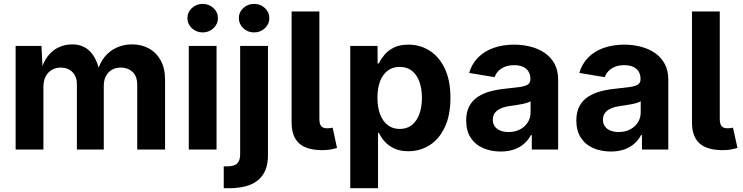

<svg xmlns="http://www.w3.org/2000/svg" viewBox="-20 -788 3914 1012"><path d="M62.4 0V-545.9H198.5L205.5 -410.1H195Q207.3 -460.6 232.1 -492.3Q257 -524 290.2 -539Q323.5 -554.1 360 -554.1Q418.7 -554.1 454.9 -516.7Q491.1 -479.3 508.2 -401.2H491.2Q503.4 -453.8 531.1 -487.7Q558.8 -521.6 596.5 -537.8Q634.1 -554.1 676 -554.1Q726 -554.1 765.3 -532.3Q804.6 -510.4 827.3 -469.1Q850 -427.7 850 -368.2V0H703.3V-340.1Q703.3 -386.6 678.4 -409.2Q653.5 -431.8 616.9 -431.8Q589.3 -431.8 569 -419.7Q548.7 -407.6 537.9 -386.2Q527 -364.7 527 -335.9V0H385.3V-344.2Q385.3 -384.3 361.7 -408.1Q338 -431.8 300.3 -431.8Q274.6 -431.8 253.8 -420Q233 -408.1 220.9 -385.5Q208.8 -362.9 208.8 -330V0Z M975 0V-545.9H1121.4V0ZM1048.2 -617.1Q1015.1 -617.1 991.5 -639.2Q967.9 -661.3 967.9 -692.2Q967.9 -723.8 991.5 -745.7Q1015.1 -767.5 1048.2 -767.5Q1081.4 -767.5 1105 -745.7Q1128.7 -723.9 1128.7 -692.3Q1128.7 -661.3 1105 -639.2Q1081.4 -617.1 1048.2 -617.1Z M1245.8 -545.9H1392.4V28Q1392.6 90.6 1368.1 129.4Q1343.6 168.2 1297.9 186.2Q1252.2 204.1 1189 204.1H1159.3V88.8H1178.8Q1215.6 88.8 1230.7 73Q1245.8 57.2 1245.8 25.9ZM1319.2 -617.1Q1286.1 -617.1 1262.5 -639.2Q1238.9 -661.3 1238.9 -692.2Q1238.9 -723.8 1262.5 -745.7Q1286.1 -767.5 1319.2 -767.5Q1352.4 -767.5 1376.1 -745.7Q1399.7 -723.9 1399.7 -692.3Q1399.7 -661.3 1376.1 -639.2Q1352.4 -617.1 1319.2 -617.1Z M1679.3 3.4Q1595.7 3.4 1556.3 -32.7Q1517 -68.9 1517 -141.7V-727.5H1663.4V-161.8Q1663.4 -135.5 1672.6 -123.7Q1681.7 -111.9 1703.8 -111.9Q1715.6 -111.9 1722 -112.7Q1728.4 -113.6 1733.2 -115.3L1756.5 -8.3Q1744.8 -4.4 1724.7 -0.5Q1704.6 3.4 1679.3 3.4Z M1826.1 204.1V-545.9H1970.1V-454H1977.2Q1987.3 -475.8 2006 -498.7Q2024.7 -521.5 2055.6 -537.1Q2086.4 -552.7 2132.8 -552.7Q2193.5 -552.7 2243.6 -521.5Q2293.8 -490.2 2324 -427.7Q2354.2 -365.3 2354.2 -272Q2354.2 -181.1 2324.9 -118.5Q2295.6 -55.8 2245.3 -23.3Q2195 9.1 2131.9 9.1Q2087.6 9.1 2056.8 -6Q2025.9 -21 2006.7 -43.2Q1987.5 -65.4 1977.2 -87.4H1972.5V204.1ZM2086.9 -108.3Q2125.2 -108.3 2151.2 -129.3Q2177.2 -150.3 2190.6 -187.4Q2203.9 -224.6 2203.9 -272.5Q2203.9 -320.4 2190.7 -357.1Q2177.4 -393.8 2151.4 -414.6Q2125.4 -435.4 2086.9 -435.4Q2049.2 -435.4 2022.9 -415.2Q1996.7 -395.1 1983 -358.7Q1969.4 -322.2 1969.4 -272.5Q1969.4 -223.3 1983.1 -186.4Q1996.9 -149.5 2023.3 -128.9Q2049.7 -108.3 2086.9 -108.3Z M2618.8 10.6Q2566.7 10.6 2525.6 -7.8Q2484.4 -26.1 2460.8 -62.4Q2437.2 -98.7 2437.2 -152.6Q2437.2 -198.5 2453.9 -229.1Q2470.6 -259.7 2499.7 -278.4Q2528.7 -297.1 2565.6 -306.8Q2602.6 -316.6 2643 -320.4Q2690.3 -325.2 2719.3 -329.4Q2748.4 -333.6 2761.9 -342.5Q2775.5 -351.5 2775.5 -369.2V-371.6Q2775.5 -394.9 2765.6 -411.1Q2755.7 -427.3 2736.6 -435.9Q2717.5 -444.5 2689.7 -444.5Q2661.7 -444.5 2640.8 -436Q2619.8 -427.4 2606.4 -413.2Q2593 -399 2587.1 -381.3L2452.8 -403.6Q2466.7 -451.3 2499.5 -484.5Q2532.2 -517.7 2580.8 -535.2Q2629.5 -552.7 2690.2 -552.7Q2734.1 -552.7 2775.6 -542.3Q2817.1 -531.9 2850.1 -509.7Q2883.1 -487.6 2902.5 -452.4Q2921.9 -417.2 2921.9 -367.5V0H2783V-75.8H2778.2Q2765 -50.4 2743 -31Q2721.1 -11.5 2690.2 -0.4Q2659.3 10.6 2618.8 10.6ZM2660 -92.1Q2694.6 -92.1 2720.8 -105.9Q2746.9 -119.6 2761.8 -143Q2776.6 -166.4 2776.6 -195.2V-254.2Q2769.9 -249.7 2756.8 -245.8Q2743.8 -241.8 2727.7 -238.7Q2711.6 -235.6 2695.9 -233.3Q2680.3 -231 2668.1 -229.3Q2641.1 -225.7 2620.7 -216.9Q2600.2 -208.2 2588.9 -193.6Q2577.5 -179 2577.5 -156.9Q2577.5 -135.7 2588.2 -121.3Q2598.9 -106.9 2617.5 -99.5Q2636 -92.1 2660 -92.1Z M3199.3 10.6Q3147.3 10.6 3106.1 -7.8Q3064.9 -26.1 3041.4 -62.4Q3017.8 -98.7 3017.8 -152.6Q3017.8 -198.5 3034.5 -229.1Q3051.2 -259.7 3080.2 -278.4Q3109.2 -297.1 3146.2 -306.8Q3183.1 -316.6 3223.6 -320.4Q3270.8 -325.2 3299.9 -329.4Q3328.9 -333.6 3342.5 -342.5Q3356.1 -351.5 3356.1 -369.2V-371.6Q3356.1 -394.9 3346.1 -411.1Q3336.2 -427.3 3317.2 -435.9Q3298.1 -444.5 3270.3 -444.5Q3242.3 -444.5 3221.3 -436Q3200.4 -427.4 3187 -413.2Q3173.6 -399 3167.7 -381.3L3033.4 -403.6Q3047.3 -451.3 3080 -484.5Q3112.8 -517.7 3161.4 -535.2Q3210 -552.7 3270.8 -552.7Q3314.7 -552.7 3356.2 -542.3Q3397.7 -531.9 3430.7 -509.7Q3463.7 -487.6 3483.1 -452.4Q3502.5 -417.2 3502.5 -367.5V0H3363.6V-75.8H3358.8Q3345.6 -50.4 3323.6 -31Q3301.7 -11.5 3270.8 -0.4Q3239.9 10.6 3199.3 10.6ZM3240.6 -92.1Q3275.2 -92.1 3301.3 -105.9Q3327.5 -119.6 3342.3 -143Q3357.1 -166.4 3357.1 -195.2V-254.2Q3350.4 -249.7 3337.4 -245.8Q3324.3 -241.8 3308.3 -238.7Q3292.2 -235.6 3276.5 -233.3Q3260.8 -231 3248.7 -229.3Q3221.7 -225.7 3201.2 -216.9Q3180.8 -208.2 3169.4 -193.6Q3158.1 -179 3158.1 -156.9Q3158.1 -135.7 3168.8 -121.3Q3179.5 -106.9 3198 -99.5Q3216.6 -92.1 3240.6 -92.1Z M3789.7 3.4Q3706 3.4 3666.7 -32.7Q3627.3 -68.9 3627.3 -141.7V-727.5H3773.8V-161.8Q3773.8 -135.5 3782.9 -123.7Q3792.1 -111.9 3814.2 -111.9Q3825.9 -111.9 3832.3 -112.7Q3838.7 -113.6 3843.5 -115.3L3866.9 -8.3Q3855.2 -4.4 3835 -0.5Q3814.9 3.4 3789.7 3.4Z"/></svg>

Font: Inter Variable LoSnoCo
Style: Regular
Weight: 400
Designer: Rasmus Andersson
Foundry: rsms
Version: Version 4.000;git-a52131595; featfreeze: case,dlig,ss01,ss02